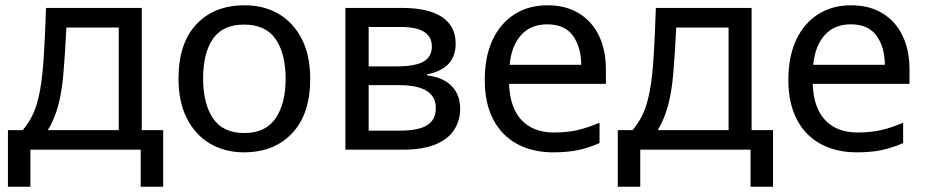

<svg xmlns="http://www.w3.org/2000/svg" viewBox="-20 -566 3504 726"><path d="M10 140V-74H66Q101 -116 117 -166Q133 -216 140 -286Q142 -304 143.5 -322.5Q145 -341 146.5 -367.5Q148 -394 150 -434.5Q152 -475 154 -536H516V-74H597V140H512V0H95V140ZM161 -74H429V-462H231Q229 -416 226 -372Q223 -328 220 -291Q214 -217 199.5 -165Q185 -113 161 -74Z M902 10Q831 10 775 -22.5Q719 -55 687 -117.5Q655 -180 655 -269Q655 -402 722.5 -474Q790 -546 905 -546Q978 -546 1033.5 -513.5Q1089 -481 1121 -419Q1153 -357 1153 -268Q1153 -135 1085 -62.5Q1017 10 902 10ZM904 -63Q984 -63 1022 -118.5Q1060 -174 1060 -268Q1060 -364 1022 -418.5Q984 -473 903 -473Q822 -473 785 -419Q748 -365 748 -269Q748 -174 785.5 -118.5Q823 -63 904 -63Z M1286 0V-536H1501Q1600 -536 1651.5 -501.5Q1703 -467 1703 -401Q1703 -306 1595 -285V-281Q1657 -273 1688.5 -240Q1720 -207 1720 -154Q1720 -111 1698 -76Q1676 -41 1628 -20.5Q1580 0 1502 0ZM1374 -315H1480Q1549 -315 1581 -333Q1613 -351 1613 -390Q1613 -464 1496 -464H1374ZM1374 -72H1492Q1562 -72 1595 -92.5Q1628 -113 1628 -157Q1628 -244 1490 -244H1374Z M2071 10Q1995 10 1936.5 -21Q1878 -52 1845.5 -113.5Q1813 -175 1813 -264Q1813 -352 1842.5 -415Q1872 -478 1925.5 -512Q1979 -546 2050 -546Q2119 -546 2168.5 -516Q2218 -486 2244.5 -431.5Q2271 -377 2271 -304V-249H1905Q1908 -159 1952 -112Q1996 -65 2075 -65Q2126 -65 2165.5 -74.5Q2205 -84 2247 -102V-25Q2206 -7 2166 1.5Q2126 10 2071 10ZM1907 -321H2178Q2177 -389 2146 -431.5Q2115 -474 2049 -474Q1987 -474 1950.5 -433.5Q1914 -393 1907 -321Z M2316 140V-74H2372Q2407 -116 2423 -166Q2439 -216 2446 -286Q2448 -304 2449.5 -322.5Q2451 -341 2452.5 -367.5Q2454 -394 2456 -434.5Q2458 -475 2460 -536H2822V-74H2903V140H2818V0H2401V140ZM2467 -74H2735V-462H2537Q2535 -416 2532 -372Q2529 -328 2526 -291Q2520 -217 2505.5 -165Q2491 -113 2467 -74Z M3219 10Q3143 10 3084.5 -21Q3026 -52 2993.5 -113.5Q2961 -175 2961 -264Q2961 -352 2990.5 -415Q3020 -478 3073.5 -512Q3127 -546 3198 -546Q3267 -546 3316.5 -516Q3366 -486 3392.5 -431.5Q3419 -377 3419 -304V-249H3053Q3056 -159 3100 -112Q3144 -65 3223 -65Q3274 -65 3313.5 -74.5Q3353 -84 3395 -102V-25Q3354 -7 3314 1.5Q3274 10 3219 10ZM3055 -321H3326Q3325 -389 3294 -431.5Q3263 -474 3197 -474Q3135 -474 3098.5 -433.5Q3062 -393 3055 -321Z"/></svg>

Font: Noto Sans Living
Style: Regular
Weight: 400
Designer: Monotype Design Team
Foundry: Monotype Imaging Inc.
Version: Version 2.013; ttfautohint (v1.8.4.7-5d5b)